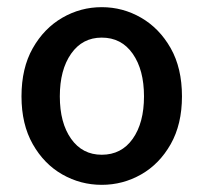

<svg xmlns="http://www.w3.org/2000/svg" viewBox="-20 -505 569 536"><path d="M264 11Q205 11 154 -18Q103 -47 71.5 -102.5Q40 -158 40 -236Q40 -315 71.5 -370.5Q103 -426 154 -455.5Q205 -485 264 -485Q323 -485 374 -455.5Q425 -426 456.5 -370.5Q488 -315 488 -236Q488 -158 456.5 -102.5Q425 -47 374 -18Q323 11 264 11ZM264 -73Q319 -73 350.5 -117.5Q382 -162 382 -236Q382 -310 350.5 -355Q319 -400 264 -400Q210 -400 178.5 -355Q147 -310 147 -236Q147 -162 178.5 -117.5Q210 -73 264 -73Z"/></svg>

Font: Narnoor Medium
Style: Regular
Weight: 500
Designer: S. Sridhar Murthy
Foundry: SIL International
Version: Version 3.000